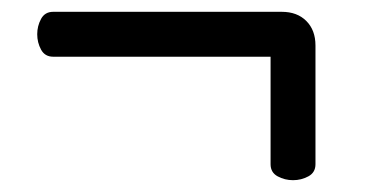

<svg xmlns="http://www.w3.org/2000/svg" viewBox="-20 -399 630 325"><path d="M438 -121V-303H70Q56 -303 49.5 -315Q43 -327 43 -341Q43 -355 49.5 -367Q56 -379 70 -379H457Q483 -379 498.5 -363.5Q514 -348 514 -322V-121Q514 -107 502 -100.5Q490 -94 476 -94Q462 -94 450 -100.5Q438 -107 438 -121Z"/></svg>

Font: LXGW WenKai TC
Style: Bold
Weight: 700
Designer: LXGW / Fontworks Inc.
Foundry: LXGW / Fontworks Inc.
Version: Version 1.330;April 28, 2024